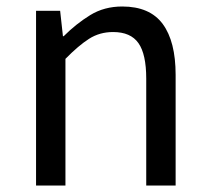

<svg xmlns="http://www.w3.org/2000/svg" viewBox="-20 -577 650 597"><path d="M92.1 0V-543.4H167L175.7 -464.5H178.1Q216.8 -503.1 260.3 -529.9Q303.9 -556.8 360.1 -556.8Q445.8 -556.8 486 -502.4Q526.1 -448 526.1 -344.1V0H434.7V-332.4Q434.7 -408.5 410.5 -442.9Q386.3 -477.4 331.5 -477.4Q289.9 -477.4 257 -456.4Q224.2 -435.5 183.5 -394V0Z"/></svg>

Font: Noto Sans TC
Style: Regular
Weight: 100
Designer: Ryoko NISHIZUKA 西塚涼子 (kana, bopomofo & ideographs); Paul D. Hunt (Latin, Greek & Cyrillic); Sandoll Communications 산돌커뮤니
Foundry: Adobe
Version: Version 2.004;hotconv 1.0.118;makeotfexe 2.5.65603